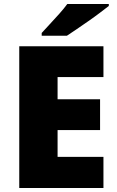

<svg xmlns="http://www.w3.org/2000/svg" viewBox="-20 -947 589 967"><path d="M501 0H77V-714H501V-559H270V-447H484V-292H270V-157H501ZM528 -917Q510 -903 483 -882.5Q456 -862 425 -840.5Q394 -819 365.5 -799.5Q337 -780 317 -767H190V-781Q207 -800 231 -825.5Q255 -851 279 -878Q303 -905 319 -927H528Z"/></svg>

Font: Noto Sans Meetei Mayek Black
Style: Regular
Weight: 900
Designer: Monotype Design Team and Neelakash Kshetrimayum
Foundry: Monotype Imaging Inc.
Version: Version 2.002; ttfautohint (v1.8.4.7-5d5b)